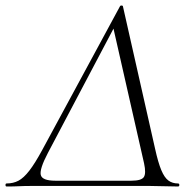

<svg xmlns="http://www.w3.org/2000/svg" viewBox="-52 -675 702 697"><path d="M-28 2Q-32 2 -32 -3.5Q-32 -9 -28 -9Q-4 -9 15 -19Q34 -29 54.5 -55.5Q75 -82 101 -130L384 -653Q385 -655 389 -655Q393 -655 394 -653L511 -135Q522 -85 533.5 -57.5Q545 -30 559.5 -19.5Q574 -9 594 -9Q599 -9 599 -3.5Q599 2 594 2Q569 2 542 1Q515 0 490 0H67Q36 0 17.5 1Q-1 2 -28 2ZM149 -19H425Q461 -19 470 -32Q479 -45 471 -82L360 -571L122 -120Q91 -61 96 -40Q101 -19 149 -19Z"/></svg>

Font: Cormorant Infant Light
Style: Italic
Weight: 300
Italic angle: -10°
Designer: Christian Thalmann (Catharsis Fonts)
Foundry: Catharsis Fonts
Version: Version 4.001